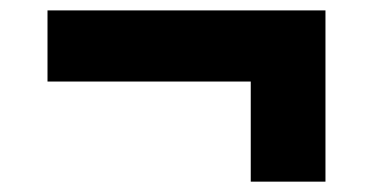

<svg xmlns="http://www.w3.org/2000/svg" viewBox="-20 -352 717 369"><path d="M605.5 -2.9H461.9V-195.3H71.3V-332H605.5Z"/></svg>

Font: Wanted Sans ExtraBold
Style: Regular
Weight: 800
Designer: Original Design by Kil Hyung-jin and Kang Hanbin, Wanted Lab, Inc; Hangeul from Source Han Sans by Jang Soo-young and Ka
Foundry: Wanted Lab, Inc.
Version: Version 1.003